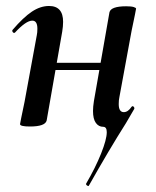

<svg xmlns="http://www.w3.org/2000/svg" viewBox="-20 -415 521 642"><path d="M276 207Q273 207 270 204.5Q267 202 268 199Q299 146 318 98.5Q337 51 337 27Q337 9 325 9Q310 9 300.5 -4Q291 -17 291 -44Q291 -58 294 -77L346 -374Q351 -394 402 -394Q419 -394 427 -391.5Q435 -389 435 -386L431 -365Q421 -318 420 -312L379 -89Q377 -80 377 -67Q377 -40 394 -40Q408 -40 420 -58Q422 -60 423 -60Q426 -60 428 -57Q430 -54 429 -51Q428 -49 401 -3Q344 87 277 206ZM47 0 51 -21Q61 -68 62 -74L103 -297Q105 -306 105 -319Q105 -346 88 -346Q67 -346 30 -306Q29 -305 27 -305Q24 -305 22 -308.5Q20 -312 22 -315Q58 -357 86.5 -376Q115 -395 144 -395Q191 -395 191 -342Q191 -327 188 -309L136 -12Q131 8 80 8Q47 8 47 0ZM126 -205H368L365 -181H123Z"/></svg>

Font: Cormorant Garamond
Style: Bold Italic
Weight: 700
Italic angle: -10°
Designer: Christian Thalmann (Catharsis Fonts)
Foundry: Catharsis Fonts
Version: Version 4.000